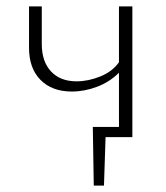

<svg xmlns="http://www.w3.org/2000/svg" viewBox="-20 -430 520 602"><path d="M395 -410V0H311L306 152H274L271 -32H353V-202Q324 -173 284.5 -158Q245 -143 205 -143Q143 -143 107 -179.5Q71 -216 71 -280V-410H111V-292Q111 -237 140 -206Q169 -175 220 -175Q257 -175 295 -190.5Q333 -206 353 -235V-410Z"/></svg>

Font: Ysabeau Light
Style: Regular
Weight: 300
Designer: Christian Thalmann (Catharsis Fonts)
Version: Version 0.003